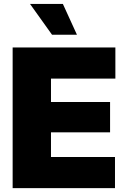

<svg xmlns="http://www.w3.org/2000/svg" viewBox="-20 -973 656 993"><path d="M45.4 0V-727.5H576.7V-566.4H243.7V-445.3H549.3V-288.6H243.7V-161.1H574.7V0ZM249 -793.5 135.3 -952.6H305.2L377.9 -793.5Z"/></svg>

Font: Inter 17pt Black
Style: Regular
Weight: 900
Version: Version 4.001;git-66647c0bb